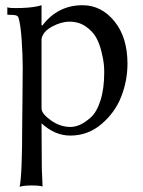

<svg xmlns="http://www.w3.org/2000/svg" viewBox="-20 -505 546 735"><path d="M468 -261Q468 -197 444.5 -136Q421 -75 369 -30.5Q317 14 249 14Q190 14 139 -33L140 132V139Q140 143 143 209Q131 205 101 205Q71 205 55 210Q65 168 65 -28Q65 -44 66 -120.5Q67 -197 67 -245Q67 -293 63 -351.5Q59 -410 51 -437Q49 -443 43 -445.5Q37 -448 25 -448Q13 -448 8 -449V-477Q16 -473 63.5 -474.5Q111 -476 139 -485V-409L142 -407Q201 -485 296 -485Q368 -485 418 -423.5Q468 -362 468 -261ZM379 -229Q379 -242 377.5 -259Q376 -276 368.5 -307Q361 -338 348 -361.5Q335 -385 308.5 -403.5Q282 -422 246 -422Q214 -422 179 -403Q144 -384 139 -356V-90Q139 -70 174.5 -44.5Q210 -19 250 -19Q267 -19 285.5 -27Q304 -35 327 -55Q350 -75 364.5 -120Q379 -165 379 -229Z"/></svg>

Font: GFS Artemisia
Style: Regular
Weight: 400
Designer: Takis Katsoulidis and George D. Matthiopoulos
Foundry: Takis Katsoulidis and George D. Matthiopoulos
Version: Version 1.0